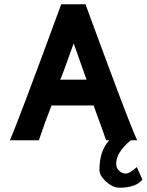

<svg xmlns="http://www.w3.org/2000/svg" viewBox="-20 -653 683 894"><path d="M617 125 643 183Q614 221 536 221Q505 221 473 192Q443 164 443 138Q443 49 489 0H474Q464 -29 453.5 -58.5Q443 -88 436.5 -105Q430 -122 425 -136.5Q420 -151 418 -156L416 -162H220Q191 -89 161 0H26Q64 -85 265 -633H378Q403 -565 444.5 -453Q486 -341 487 -338Q600 -35 619 0H589Q521 56 521 109Q521 130 535.5 143Q550 156 568 155Q585 154 617 125ZM260 -282H383Q363 -339 323 -451Q263 -282 260 -282Z"/></svg>

Font: GFS Neohellenic Rg
Style: Bold
Weight: 700
Designer: Designed by Takis Katsoulidis and George D. Matthiopoulos.
Foundry: Designed by Takis Katsoulidis and George D. Matthiopoulos.
Version: Version 1.0